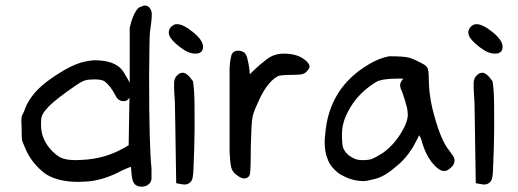

<svg xmlns="http://www.w3.org/2000/svg" viewBox="-20 -662 1903 706"><path d="M456.1 -303.7Q449.2 -290 434.6 -290Q414.1 -290 404.3 -311.5Q385.7 -347.7 362.3 -364.3Q350.6 -370.1 327.6 -370.1Q304.7 -370.1 292 -366.2Q279.3 -362.3 252.9 -343.8Q182.6 -294.9 160.2 -271.5Q143.6 -253.9 137.2 -242.7Q130.9 -231.4 130.9 -211.9V-202.1Q130.9 -147.5 172.9 -105.5Q193.4 -85 211.9 -79.1Q230.5 -73.2 258.8 -73.2Q269.5 -73.2 282.2 -74.2H283.2Q366.2 -78.1 436.5 -118.2L453.1 -127.9ZM457 -559.6 462.9 -583Q474.6 -618.2 487.3 -630.9Q491.2 -635.7 497.1 -636.7Q505.9 -641.6 513.2 -641.6Q520.5 -641.6 528.3 -635.7Q533.2 -629.9 537.1 -620.1Q538.1 -615.2 538.1 -608.4Q538.1 -587.9 531.2 -542Q529.3 -527.3 528.3 -377.9Q528.3 -126 537.1 -42V-41V-2Q534.2 8.8 529.3 13.2Q524.4 17.6 519.5 20.5Q511.7 24.4 502.4 24.4Q493.2 24.4 487.3 22.5Q478.5 19.5 472.7 11.7Q464.8 0 462.9 -32.2Q462.9 -39.1 460.9 -48.8Q450.2 -44.9 432.6 -37.1Q357.4 3.9 291 5.9Q279.3 6.8 267.6 6.8Q193.4 6.8 147.5 -22.5Q93.8 -62.5 70.3 -123Q61.5 -141.6 60.5 -150.9Q59.6 -160.2 59.6 -188.5Q58.6 -209 58.6 -215.8Q58.6 -222.7 59.1 -229.5Q59.6 -236.3 68.4 -252Q82 -294.9 119.1 -333Q147.5 -361.3 192.4 -389.6Q239.3 -419.9 276.4 -431.6Q310.5 -440.4 329.1 -440.4Q415 -440.4 440.4 -386.7Q451.2 -370.1 457 -357.4Z M600.6 -542Q600.6 -554.7 609.9 -564Q619.1 -573.2 630.9 -573.2Q654.3 -573.2 693.4 -541Q726.6 -512.7 726.6 -490.2Q726.6 -464.8 698.2 -464.8Q680.7 -464.8 661.1 -475.6Q621.1 -501 605.5 -525.4Q600.6 -534.2 600.6 -542ZM623 -287.1Q620.1 -330.1 620.1 -342.3Q620.1 -354.5 620.1 -358.4Q621.1 -377.9 634.8 -387.7Q641.6 -394.5 652.3 -394.5Q668 -394.5 689.5 -363.3Q695.3 -333 695.3 -265.6Q696.3 -187.5 694.3 -120.6Q692.4 -53.7 691.4 -41Q690.4 -28.3 690.4 -23.9Q690.4 -19.5 689.5 -16.6Q688.5 0 679.7 8.3Q670.9 16.6 658.2 16.6Q653.3 16.6 627.9 11.7L626 -109.4Q626 -143.6 624.5 -208Q623 -272.5 623 -287.1Z M877.9 -468.8Q884.8 -463.9 889.2 -448.2Q893.6 -432.6 897.5 -404.3V-403.3Q897.5 -395.5 898.4 -388.7Q905.3 -395.5 913.1 -403.3Q919.9 -410.2 935.5 -423.8Q963.9 -447.3 974.6 -453.1Q995.1 -464.8 1024.4 -464.8Q1079.1 -464.8 1108.4 -435.5L1113.3 -429.7Q1118.2 -423.8 1118.2 -417.5Q1118.2 -411.1 1113.3 -406.2Q1104.5 -392.6 1092.3 -389.6Q1080.1 -386.7 1054.7 -386.7Q1008.8 -386.7 1000 -380.9Q959 -357.4 926.8 -281.2Q917 -259.8 913.6 -249.5Q910.2 -239.3 908.2 -229.5Q904.3 -210 902.3 -126Q902.3 -44.9 899.4 -24.4Q899.4 -23.4 898.4 -20.5Q897.5 -15.6 894.5 -12.7Q887.7 -5.9 877.9 -5.9Q865.2 -5.9 847.7 -20.5Q835.9 -29.3 831.1 -43.5Q826.2 -57.6 824.2 -107.4V-412.1Q825.2 -430.7 827.6 -443.8Q830.1 -457 831.5 -460.9Q833 -464.8 836.9 -468.8Q843.8 -475.6 856 -475.6Q868.2 -475.6 877.9 -468.8Z M1412.1 -455.1Q1463.9 -455.1 1483.4 -450.2Q1501 -445.3 1532.2 -428.7Q1542 -423.8 1546.9 -418.9L1549.8 -415Q1556.6 -407.2 1556.6 -375Q1556.6 -321.3 1569.3 -265.6Q1597.7 -149.4 1631.8 -108.4Q1647.5 -87.9 1649.4 -82.5Q1651.4 -77.1 1651.4 -72.3Q1651.4 -53.7 1629.9 -39.1Q1622.1 -33.2 1613.3 -33.2Q1595.7 -33.2 1575.2 -56.6Q1544.9 -88.9 1528.3 -151.4L1521.5 -165Q1518.6 -159.2 1512.7 -147.5Q1506.8 -135.7 1498 -120.1Q1470.7 -76.2 1436.5 -49.8Q1398.4 -15.6 1362.3 -4.9Q1327.1 3.9 1319.3 3.9Q1318.4 3.9 1318.4 3.9Q1276.4 3.9 1239.3 -16.6Q1223.6 -23.4 1207 -41.5Q1190.4 -59.6 1185.5 -75.2Q1173.8 -100.6 1173.8 -140.6Q1173.8 -153.3 1175.8 -167Q1188.5 -337.9 1335 -424.8Q1376 -449.2 1411.1 -455.1ZM1451.2 -349.6Q1451.2 -358.4 1462.9 -373H1443.4Q1386.7 -373 1364.3 -361.3Q1302.7 -324.2 1268.6 -267.6Q1248 -233.4 1242.2 -207Q1237.3 -189.5 1237.3 -162.1Q1237.3 -134.8 1241.2 -120.1Q1251 -93.8 1280.3 -80.1Q1292 -73.2 1314.5 -73.2Q1336.9 -73.2 1349.1 -78.1Q1361.3 -83 1387.7 -99.6Q1429.7 -129.9 1457 -176.8Q1479.5 -213.9 1479.5 -241.2Q1479.5 -246.1 1478.5 -252V-252.9Q1478.5 -261.7 1469.2 -292.5Q1460 -323.2 1453.1 -336.9L1451.2 -348.6Z M1702.1 -542Q1702.1 -554.7 1711.4 -564Q1720.7 -573.2 1732.4 -573.2Q1755.9 -573.2 1794.9 -541Q1828.1 -512.7 1828.1 -490.2Q1828.1 -464.8 1799.8 -464.8Q1782.2 -464.8 1762.7 -475.6Q1722.7 -501 1707 -525.4Q1702.1 -534.2 1702.1 -542ZM1724.6 -287.1Q1721.7 -330.1 1721.7 -342.3Q1721.7 -354.5 1721.7 -358.4Q1722.7 -377.9 1736.3 -387.7Q1743.2 -394.5 1753.9 -394.5Q1769.5 -394.5 1791 -363.3Q1796.9 -333 1796.9 -265.6Q1797.9 -187.5 1795.9 -120.6Q1793.9 -53.7 1793 -41Q1792 -28.3 1792 -23.9Q1792 -19.5 1791 -16.6Q1790 0 1781.2 8.3Q1772.5 16.6 1759.8 16.6Q1754.9 16.6 1729.5 11.7L1727.5 -109.4Q1727.5 -143.6 1726.1 -208Q1724.6 -272.5 1724.6 -287.1Z"/></svg>

Font: JasonHandwriting2
Style: SemiBold
Weight: 600
Version: Version 1.04.7